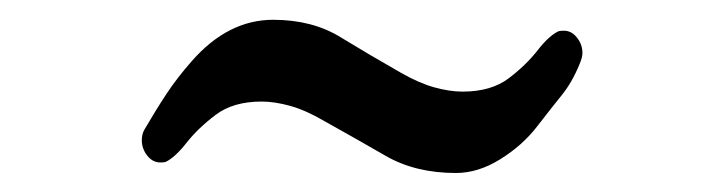

<svg xmlns="http://www.w3.org/2000/svg" viewBox="-20 -385 743 197"><path d="M447.8 -207.5Q406.2 -207.5 375.7 -225.1Q345.2 -242.7 312 -261.2Q293.5 -272 277.6 -276.4Q261.7 -280.8 248.5 -280.8Q219.2 -280.8 201.2 -267.1Q183.1 -253.4 171.4 -238.5Q159.7 -223.6 149.9 -218.8Q147.9 -218.3 144.5 -218.3Q136.7 -218.3 131.1 -225.3Q125.5 -232.4 125.5 -241.2Q125.5 -247.6 128.4 -252.4Q140.1 -272.5 151.1 -289.1Q162.1 -305.7 176.8 -322.3Q213.9 -364.7 260.3 -364.7Q300.3 -364.7 329.3 -346.9Q358.4 -329.1 391.1 -310.5Q409.7 -299.8 425.5 -295.4Q441.4 -291 454.6 -291Q483.9 -291 502 -304.7Q520 -318.4 531.7 -333.5Q543.5 -348.6 553.2 -353Q555.2 -353.5 558.6 -353.5Q566.4 -353.5 572 -346.4Q577.6 -339.4 577.6 -330.6Q577.6 -326.2 574.7 -319.3Q566.9 -300.3 556.4 -287.4Q545.9 -274.4 531.2 -255.4Q516.1 -235.8 493.4 -221.7Q470.7 -207.5 447.8 -207.5Z"/></svg>

Font: Gelasio
Style: Bold
Weight: 700
Designer: Eben Sorkin
Foundry: Eben Sorkin
Version: Version 1.008